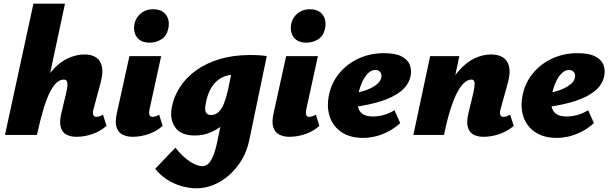

<svg xmlns="http://www.w3.org/2000/svg" viewBox="-20 -731 3300 1040"><path d="M393 10Q363 10 340.5 -1.5Q318 -13 309.5 -41Q301 -69 312 -117L338 -225Q347 -262 345 -281Q343 -300 326 -300Q306 -300 287.5 -284Q269 -268 251 -233Q233 -198 215.5 -140.5Q198 -83 180 0H121Q146 -130 182.5 -214.5Q219 -299 261 -347Q303 -395 348.5 -415.5Q394 -436 438 -436Q478 -436 502 -419Q526 -402 532.5 -368Q539 -334 525 -283L486 -138Q481 -120 485 -109Q489 -98 502 -98Q509 -98 517.5 -100.5Q526 -103 538 -110L557 -49Q522 -19 479.5 -4.5Q437 10 393 10ZM7 0 161 -711H332L180 0Z M698 10Q668 10 644.5 -1.5Q621 -13 611.5 -41Q602 -69 613 -118L681 -427H853L790 -139Q786 -120 789.5 -109Q793 -98 806 -98Q813 -98 821.5 -100.5Q830 -103 842 -110L861 -49Q827 -19 784 -4.5Q741 10 698 10ZM791 -500Q756 -500 736 -515Q716 -530 709.5 -554Q703 -578 709 -605Q718 -639 744.5 -660Q771 -681 809 -681Q843 -681 863.5 -666Q884 -651 891 -626.5Q898 -602 891 -574Q883 -537 855 -518.5Q827 -500 791 -500Z M1045 289Q1005 289 963 277Q921 265 884 241Q847 217 821 183L930 69Q969 118 1008 143.5Q1047 169 1075 169Q1105 169 1124 135.5Q1143 102 1155 45L1189 -120L1314 -277Q1299 -212 1271 -160.5Q1243 -109 1206 -72Q1169 -35 1125.5 -16Q1082 3 1035 3Q960 3 929.5 -40.5Q899 -84 910 -147Q921 -207 954.5 -259Q988 -311 1042.5 -350Q1097 -389 1170.5 -411Q1244 -433 1334 -433Q1365 -433 1386 -431.5Q1407 -430 1425 -427L1330 29Q1318 87 1290 134Q1262 181 1223 216Q1184 251 1138 270Q1092 289 1045 289ZM1123 -108Q1140 -108 1154.5 -117Q1169 -126 1181 -146Q1193 -166 1203 -198.5Q1213 -231 1222 -278L1242 -377L1301 -318Q1288 -324 1275.5 -325Q1263 -326 1250 -326Q1212 -326 1185 -312.5Q1158 -299 1139 -276Q1120 -253 1109 -223.5Q1098 -194 1093 -161Q1088 -133 1096.5 -120.5Q1105 -108 1123 -108Z M1547 10Q1517 10 1493.5 -1.5Q1470 -13 1460.5 -41Q1451 -69 1462 -118L1530 -427H1702L1639 -139Q1635 -120 1638.5 -109Q1642 -98 1655 -98Q1662 -98 1670.5 -100.5Q1679 -103 1691 -110L1710 -49Q1676 -19 1633 -4.5Q1590 10 1547 10ZM1640 -500Q1605 -500 1585 -515Q1565 -530 1558.5 -554Q1552 -578 1558 -605Q1567 -639 1593.5 -660Q1620 -681 1658 -681Q1692 -681 1712.5 -666Q1733 -651 1740 -626.5Q1747 -602 1740 -574Q1732 -537 1704 -518.5Q1676 -500 1640 -500Z M1948 16Q1877 16 1831 -14.5Q1785 -45 1767 -96.5Q1749 -148 1761 -212Q1774 -280 1816 -332Q1858 -384 1921 -413.5Q1984 -443 2060 -443Q2122 -443 2156 -425Q2190 -407 2200.5 -377.5Q2211 -348 2203 -315Q2192 -269 2151 -236.5Q2110 -204 2046 -183.5Q1982 -163 1901 -152L1884 -223Q1918 -228 1953.5 -239.5Q1989 -251 2014.5 -269Q2040 -287 2045 -309Q2048 -320 2045 -330Q2042 -340 2034 -346Q2026 -352 2013 -352Q1992 -352 1974 -334.5Q1956 -317 1942.5 -288Q1929 -259 1921 -221Q1914 -186 1918 -158.5Q1922 -131 1941.5 -115.5Q1961 -100 2001 -100Q2028 -100 2058 -108Q2088 -116 2117 -134L2148 -64Q2113 -33 2077 -15.5Q2041 2 2008.5 9Q1976 16 1948 16Z M2598 10Q2568 10 2545.5 -1.5Q2523 -13 2514.5 -41Q2506 -69 2517 -117L2544 -228Q2552 -264 2550.5 -282Q2549 -300 2534 -300Q2515 -300 2496 -284Q2477 -268 2458 -233Q2439 -198 2420.5 -140.5Q2402 -83 2385 0H2326Q2351 -130 2386.5 -214.5Q2422 -299 2464.5 -347Q2507 -395 2551.5 -415.5Q2596 -436 2640 -436Q2681 -436 2706 -419Q2731 -402 2738 -368Q2745 -334 2731 -283L2691 -138Q2686 -120 2690 -109Q2694 -98 2707 -98Q2714 -98 2722.5 -100.5Q2731 -103 2743 -110L2763 -49Q2727 -19 2684.5 -4.5Q2642 10 2598 10ZM2219 0 2310 -427H2468L2378 0Z M2997 16Q2926 16 2880 -14.5Q2834 -45 2816 -96.5Q2798 -148 2810 -212Q2823 -280 2865 -332Q2907 -384 2970 -413.5Q3033 -443 3109 -443Q3171 -443 3205 -425Q3239 -407 3249.5 -377.5Q3260 -348 3252 -315Q3241 -269 3200 -236.5Q3159 -204 3095 -183.5Q3031 -163 2950 -152L2933 -223Q2967 -228 3002.5 -239.5Q3038 -251 3063.5 -269Q3089 -287 3094 -309Q3097 -320 3094 -330Q3091 -340 3083 -346Q3075 -352 3062 -352Q3041 -352 3023 -334.5Q3005 -317 2991.5 -288Q2978 -259 2970 -221Q2963 -186 2967 -158.5Q2971 -131 2990.5 -115.5Q3010 -100 3050 -100Q3077 -100 3107 -108Q3137 -116 3166 -134L3197 -64Q3162 -33 3126 -15.5Q3090 2 3057.5 9Q3025 16 2997 16Z"/></svg>

Font: Ysabeau Infant Black
Style: Italic
Weight: 900
Italic angle: -12°
Designer: Christian Thalmann (Catharsis Fonts)
Version: Version 2.001;gftools[0.9.30]; featfreeze: ss01,ss02,lnum